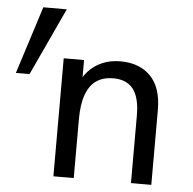

<svg xmlns="http://www.w3.org/2000/svg" viewBox="-51 -748 802 799"><g transform="rotate(5 350.5 -348.5)"><path d="M8 -415 98 -697H196L65 -415ZM201 0V-493H286V-388L266 -381Q280 -419 304 -445.5Q328 -472 362 -486.5Q396 -501 437 -501Q518 -501 564 -453.5Q610 -406 610 -313V0H525V-282Q525 -357 497.5 -392.5Q470 -428 414 -428Q373 -428 344.5 -409Q316 -390 301 -349.5Q286 -309 286 -246V0Z"/></g></svg>

Font: Hanken Grotesk
Style: Regular
Weight: 400
Designer: Alfredo Marco Pradil
Foundry: Hanken Design Co.
Version: Version 3.013